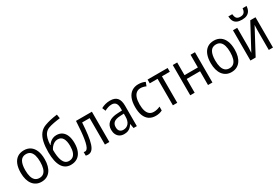

<svg xmlns="http://www.w3.org/2000/svg" viewBox="76 -1849 4281 2942"><g transform="rotate(-30 2216.5 -377.5)"><path d="M472.7 -268.6Q472.7 -204.1 458.7 -152.6Q444.8 -101.1 417.7 -64.9Q390.6 -28.8 350.8 -9.5Q311 9.8 259.3 9.8Q210.4 9.8 171.6 -9.5Q132.8 -28.8 105.5 -64.7Q78.1 -100.6 63.7 -152.3Q49.3 -204.1 49.3 -268.6Q49.3 -356.9 73.7 -418.7Q98.1 -480.5 145.5 -512.9Q192.9 -545.4 261.7 -545.4Q327.1 -545.4 374.3 -513.4Q421.4 -481.4 447 -419.7Q472.7 -357.9 472.7 -268.6ZM129.4 -268.6Q129.4 -201.7 143.3 -154.3Q157.2 -106.9 186.5 -82Q215.8 -57.1 261.2 -57.1Q306.6 -57.1 335.7 -81.8Q364.7 -106.4 378.7 -153.6Q392.6 -200.7 392.6 -268.6Q392.6 -335.4 378.7 -382.3Q364.7 -429.2 335.7 -453.9Q306.6 -478.5 260.7 -478.5Q192.4 -478.5 160.9 -424.3Q129.4 -370.1 129.4 -268.6Z M573.2 -331.5Q573.2 -432.6 590.1 -509.5Q606.9 -586.4 645.8 -638.2Q684.6 -689.9 750 -713.9Q796.9 -731.4 853.8 -744.4Q910.6 -757.3 975.1 -765.1L986.3 -695.3Q959.5 -692.4 929.9 -687.7Q900.4 -683.1 871.3 -677.7Q842.3 -672.4 816.9 -665.5Q791.5 -658.7 772.9 -651.4Q733.9 -635.3 708.7 -604.2Q683.6 -573.2 670.7 -525.6Q657.7 -478 654.8 -411.6H660.2Q673.3 -434.6 695.1 -454.1Q716.8 -473.6 745.6 -485.6Q774.4 -497.6 808.6 -497.6Q868.7 -497.6 909.4 -468.3Q950.2 -439 971.2 -384.5Q992.2 -330.1 992.2 -253.9Q992.2 -168.9 966.8 -109.9Q941.4 -50.8 893.8 -20.5Q846.2 9.8 779.8 9.8Q730 9.8 691.4 -11.7Q652.8 -33.2 626.5 -75.9Q600.1 -118.7 586.7 -182.6Q573.2 -246.6 573.2 -331.5ZM784.2 -56.6Q824.7 -56.6 853 -76.9Q881.3 -97.2 896.5 -139.6Q911.6 -182.1 911.6 -247.6Q911.6 -335.9 883.1 -383.8Q854.5 -431.6 793.5 -431.6Q759.3 -431.6 731 -414.8Q702.6 -397.9 682.6 -373.5Q662.6 -349.1 653.3 -326.2Q653.3 -267.6 659.9 -218.3Q666.5 -168.9 681.6 -132.6Q696.8 -96.2 721.7 -76.4Q746.6 -56.6 784.2 -56.6Z M1461.9 0H1383.3V-467.8H1250.5Q1242.7 -344.2 1231 -254.6Q1219.2 -165 1200.4 -107.2Q1181.6 -49.3 1153.3 -21.7Q1125 5.9 1084.5 5.9Q1072.8 5.9 1062.5 4.4Q1052.2 2.9 1043.9 -0.5V-63.5Q1049.3 -61.5 1055.7 -60.5Q1062 -59.6 1068.8 -59.6Q1088.4 -59.6 1103.8 -78.1Q1119.1 -96.7 1131.3 -134.3Q1143.6 -171.9 1152.8 -228.8Q1162.1 -285.6 1168.9 -362.3Q1175.8 -439 1180.7 -535.6H1461.9Z M1785.2 -544.9Q1870.1 -544.9 1909.2 -499.8Q1948.2 -454.6 1948.2 -362.8V0H1890.1L1876.5 -77.6H1873.5Q1856 -49.3 1835 -29.8Q1814 -10.3 1786.9 -0.2Q1759.8 9.8 1721.7 9.8Q1676.8 9.8 1644.5 -9.8Q1612.3 -29.3 1595.2 -64.7Q1578.1 -100.1 1578.1 -147.5Q1578.1 -227.1 1632.8 -270.5Q1687.5 -314 1794.4 -317.9L1871.1 -321.8V-356.4Q1871.1 -423.3 1847.4 -452.1Q1823.7 -481 1777.3 -481Q1745.1 -481 1713.6 -470.9Q1682.1 -460.9 1650.9 -444.3L1626.5 -503.4Q1659.7 -522.5 1700.2 -533.7Q1740.7 -544.9 1785.2 -544.9ZM1871.1 -265.6 1805.7 -262.2Q1727.1 -258.8 1692.9 -230Q1658.7 -201.2 1658.7 -147.9Q1658.7 -99.6 1681.6 -76.7Q1704.6 -53.7 1743.2 -53.7Q1801.3 -53.7 1836.2 -95Q1871.1 -136.2 1871.1 -213.9Z M2281.2 9.8Q2215.3 9.8 2168.2 -20.5Q2121.1 -50.8 2095.9 -111.8Q2070.8 -172.9 2070.8 -264.6Q2070.8 -357.4 2096.9 -419.7Q2123 -481.9 2171.6 -513.7Q2220.2 -545.4 2286.6 -545.4Q2321.8 -545.4 2352.5 -538.3Q2383.3 -531.2 2405.8 -519L2381.3 -454.1Q2360.4 -463.9 2335.4 -470.2Q2310.5 -476.6 2288.1 -476.6Q2242.7 -476.6 2212.2 -452.6Q2181.6 -428.7 2166.3 -381.8Q2150.9 -335 2150.9 -265.6Q2150.9 -198.7 2165.8 -152.6Q2180.7 -106.4 2210.4 -82.5Q2240.2 -58.6 2285.2 -58.6Q2316.9 -58.6 2345.2 -66.2Q2373.5 -73.7 2398.4 -85.4V-17.6Q2375 -4.4 2345 2.7Q2314.9 9.8 2281.2 9.8Z M2802.2 -468.8H2663.1V0H2585.9V-468.8H2447.3V-535.6H2802.2Z M2971.2 -535.6V-311H3207.5V-535.6H3285.6V0H3207.5V-244.1H2971.2V0H2893.1V-535.6Z M3834 -268.6Q3834 -204.1 3820.1 -152.6Q3806.2 -101.1 3779.1 -64.9Q3752 -28.8 3712.2 -9.5Q3672.4 9.8 3620.6 9.8Q3571.8 9.8 3533 -9.5Q3494.1 -28.8 3466.8 -64.7Q3439.5 -100.6 3425 -152.3Q3410.6 -204.1 3410.6 -268.6Q3410.6 -356.9 3435.1 -418.7Q3459.5 -480.5 3506.8 -512.9Q3554.2 -545.4 3623 -545.4Q3688.5 -545.4 3735.6 -513.4Q3782.7 -481.4 3808.3 -419.7Q3834 -357.9 3834 -268.6ZM3490.7 -268.6Q3490.7 -201.7 3504.6 -154.3Q3518.6 -106.9 3547.9 -82Q3577.1 -57.1 3622.6 -57.1Q3668 -57.1 3697 -81.8Q3726.1 -106.4 3740 -153.6Q3753.9 -200.7 3753.9 -268.6Q3753.9 -335.4 3740 -382.3Q3726.1 -429.2 3697 -453.9Q3668 -478.5 3622.1 -478.5Q3553.7 -478.5 3522.2 -424.3Q3490.7 -370.1 3490.7 -268.6Z M4033.2 -535.6V-211.9Q4033.2 -199.7 4033 -184.8Q4032.7 -169.9 4031.7 -154.3Q4030.8 -138.7 4030 -123.3Q4029.3 -107.9 4028.3 -94.7L4264.2 -535.6H4356.9V0H4282.7V-315.4Q4282.7 -333.5 4283.2 -356.2Q4283.7 -378.9 4284.7 -401.4Q4285.6 -423.8 4286.1 -440.9L4050.3 0H3958V-535.6ZM4325.2 -754.4Q4321.3 -705.1 4302.5 -672.1Q4283.7 -639.2 4249 -622.3Q4214.4 -605.5 4162.1 -605.5Q4108.4 -605.5 4074 -621.6Q4039.6 -637.7 4022.2 -670.7Q4004.9 -703.6 4002 -754.4H4071.8Q4076.7 -700.7 4097.4 -679.2Q4118.2 -657.7 4162.6 -657.7Q4205.1 -657.7 4227.5 -680.2Q4250 -702.6 4254.9 -754.4Z"/></g></svg>

Font: Open Sans SemiCondensed
Style: Regular
Weight: 400
Width: 4
Designer: Monotype Design Team
Foundry: Monotype Imaging Inc.
Version: Version 3.000